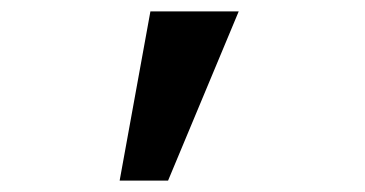

<svg xmlns="http://www.w3.org/2000/svg" viewBox="-20 -172 640 337"><path d="M244 -152H399L275 145H190Z"/></svg>

Font: IBM Plaex Mono Medium
Style: Regular
Weight: 500
Designer: Mike Abbink, Paul van der Laan, Pieter van Rosmalen
Foundry: Bold Monday
Version: Version 2.003